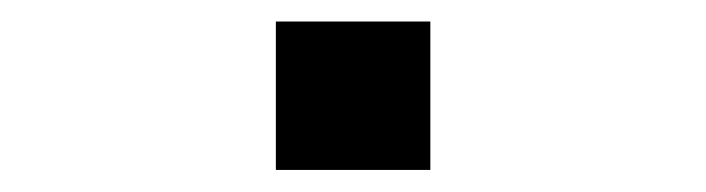

<svg xmlns="http://www.w3.org/2000/svg" viewBox="-20 -154 640 174"><path d="M230 0V-134.5H370V0Z"/></svg>

Font: Kode Mono
Style: Regular
Weight: 400
Monospace: yes
Designer: Isa Ozler
Foundry: Kadena LLC
Version: Version 1.000;gftools[0.9.28]